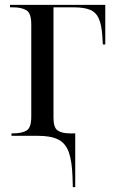

<svg xmlns="http://www.w3.org/2000/svg" viewBox="-20 -556 469 786"><path d="M277 172Q275 105 262 68Q249 31 219 15.5Q189 0 136 0H27V-10H33Q69 -10 88.5 -21.5Q108 -33 108 -78V-457Q108 -502 88 -514Q68 -526 33 -526H21V-536H411V-374H401L399 -408Q396 -454 384.5 -480Q373 -506 348.5 -516Q324 -526 282 -526H199V-73Q199 -33 216.5 -21.5Q234 -10 266 -10H288V210H278Z"/></svg>

Font: Noto Serif Display SemiCondensed
Style: Regular
Weight: 400
Width: 4
Designer: Monotype Design Team
Foundry: Monotype Imaging Inc.
Version: Version 2.009